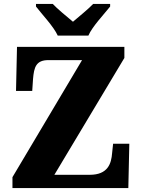

<svg xmlns="http://www.w3.org/2000/svg" viewBox="-20 -951 717 971"><path d="M272 -771H427C446 -816 507 -880 537 -918V-931H451C431 -909 377 -865 349 -841C320 -865 267 -909 247 -931H162V-918C191 -880 252 -816 272 -771ZM43 0H629L634 -224H552L547 -177C543 -124 526 -67 434 -67H255L609 -658V-714H66L61 -491H143L147 -551C152 -611 162 -647 225 -647H395L43 -55Z"/></svg>

Font: Noto Serif Tamil SemiCondensed Black
Style: Italic
Weight: 900
Width: 4
Italic angle: -12°
Designer: Indian Type Foundry, Tom Grace, and the Monotype Design Team
Foundry: Monotype Imaging Inc.
Version: Version 2.003